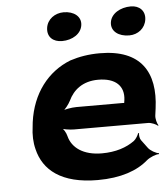

<svg xmlns="http://www.w3.org/2000/svg" viewBox="-53 -776 728 834"><g transform="rotate(-5 311.5 -359.5)"><path d="M396 -538C348 -538 306 -531 266 -518C167 -479 97 -390 80 -265L78 -246C73 -211 74 -178 82 -147C104 -55 181 10 340 10C441 10 513 -16 560 -57C574 -69 602 -80 614 -79L615 -83C602 -84 577 -98 568 -111L542 -146C536 -154 534 -169 536 -177L532 -178C530 -170 520 -153 511 -146C476 -120 428 -104 368 -104C287 -104 238 -140 225 -192C222 -206 210 -226 200 -233L196 -229C206 -223 236 -218 256 -218H579C593 -218 614 -209 621 -202L623 -204C617 -212 611 -234 613 -248L617 -278C638 -434 576 -538 396 -538ZM485 -326 484 -320C484 -317 482 -311 484 -310L487 -312C486 -314 479 -314 475 -314H275C254 -314 219 -308 206 -301L210 -297C223 -305 241 -328 249 -344C270 -389 311 -424 379 -424C455 -424 493 -387 485 -326ZM238 -605C283 -605 322 -629 327 -667C332 -704 300 -729 255 -729C217 -729 183 -705 178 -667C173 -628 199 -605 238 -605ZM531 -604C569 -604 601 -629 606 -667C611 -704 586 -729 548 -729C502 -729 461 -705 456 -667C451 -629 484 -604 531 -604Z"/></g></svg>

Font: Asimov
Style: EdgeWideIt
Weight: 500
Designer: Google
Version: Version 2.000980: 2014